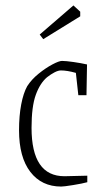

<svg xmlns="http://www.w3.org/2000/svg" viewBox="-20 -676 368 706"><path d="M50 -197Q50 -250 58 -292Q66 -334 80 -359Q96 -384 122 -405Q148 -426 172.5 -439Q197 -452 208 -452Q222 -452 250 -448Q278 -444 300 -439L298 -326H268L259 -408Q227 -417 204 -417Q194 -417 180.5 -410Q167 -403 153 -392Q127 -370 111.5 -327Q96 -284 96 -206Q96 -28 217 -28L301 -30V-6Q283 -1 249 4.5Q215 10 205 10Q133 10 91.5 -44Q50 -98 50 -197ZM126 -549 250 -656 275 -633V-616L139 -532Z"/></svg>

Font: Grenze ExtraLight
Style: Regular
Weight: 275
Designer: Renata Polastri
Foundry: Omnibus-Type
Version: Version 1.002; ttfautohint (v1.8)